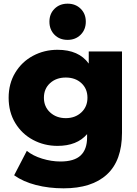

<svg xmlns="http://www.w3.org/2000/svg" viewBox="-20 -822 745 1045"><path d="M644 -542V-99Q644 52 562 127.5Q480 203 326 203Q246 203 176 185Q106 167 57 132L126 -1Q159 26 209.5 41.5Q260 57 309 57Q384 57 419 24Q454 -9 454 -74V-92Q399 -28 293 -28Q221 -28 160 -60.5Q99 -93 63 -152.5Q27 -212 27 -290Q27 -367 63 -426.5Q99 -486 160 -518.5Q221 -551 293 -551Q409 -551 463 -476V-542ZM456 -290Q456 -339 423 -369.5Q390 -400 338 -400Q286 -400 252.5 -369.5Q219 -339 219 -290Q219 -241 253 -210Q287 -179 338 -179Q389 -179 422.5 -210Q456 -241 456 -290ZM249 -704Q249 -747 277 -774.5Q305 -802 348 -802Q391 -802 419 -774.5Q447 -747 447 -704Q447 -661 419 -633Q391 -605 348 -605Q304 -605 276.5 -633Q249 -661 249 -704Z"/></svg>

Font: Montserrat Alternates ExtraBold
Style: Regular
Weight: 800
Designer: Julieta Ulanovsky
Foundry: Julieta Ulanovsky
Version: Version 7.200